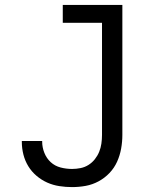

<svg xmlns="http://www.w3.org/2000/svg" viewBox="-20 -755 640 783"><path d="M274 8Q248 8 222 4Q196 0 172.5 -10.5Q149 -21 129 -38Q109 -55 95.5 -77Q82 -99 75.5 -124.5Q69 -150 69 -176V-180H152V-177Q152 -154 161 -131.5Q170 -109 187 -93.5Q204 -78 227 -72Q250 -66 274 -66Q291 -66 308.5 -69.5Q326 -73 341 -82.5Q356 -92 367 -106Q378 -120 384.5 -136Q391 -152 393.5 -169.5Q396 -187 396 -205V-662H236V-735H479V-205Q479 -177 474 -149Q469 -121 457.5 -95.5Q446 -70 426.5 -49.5Q407 -29 382 -15.5Q357 -2 329.5 3Q302 8 274 8Z"/></svg>

Font: Iosevka HT Extended
Style: Regular
Weight: 400
Width: 7
Monospace: yes
Designer: Belleve Invis
Foundry: Belleve Invis
Version: Version 32.3.0; ttfautohint (v1.8.4)